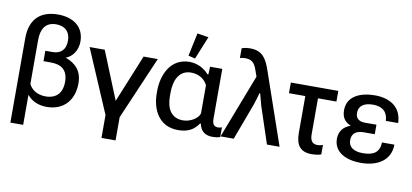

<svg xmlns="http://www.w3.org/2000/svg" viewBox="-85 -1101 3403 1587"><g transform="rotate(10 1616.5 -308.0)"><path d="M63.5 189.5H170.9V-62.5C210.4 -12.7 271.5 9.8 335.9 9.8C480 9.8 561.5 -87.9 561.5 -227.5C561.5 -330.6 507.3 -386.7 420.9 -418.5C477.1 -438 517.6 -498 517.6 -570.8C517.6 -696.3 422.4 -758.8 297.9 -758.8C152.3 -758.8 63.5 -681.2 63.5 -518.6ZM311.5 -74.2C238.8 -74.2 189.9 -110.8 170.9 -154.8V-522C170.9 -613.3 205.6 -676.3 296.9 -676.3C374 -676.3 415 -629.9 415 -561C415 -479 370.1 -445.3 304.2 -445.3H245.1V-357.9H306.6C392.1 -357.9 450.7 -322.8 450.7 -217.8C450.7 -132.3 405.3 -74.2 311.5 -74.2Z M945.3 183.6V-11.2L1172.4 -539.1H1053.2L889.6 -138.7L727.1 -539.1H600.1L827.1 -8.3V183.6Z M1438.5 9.8C1517.1 9.8 1568.8 -16.1 1608.9 -75.2H1615.7C1627.9 -9.8 1671.9 15.6 1727.5 15.6C1745.1 15.6 1777.3 13.2 1792.5 4.9V-75.7C1781.7 -71.8 1771.5 -68.8 1761.2 -68.8C1722.2 -68.8 1711.4 -94.2 1711.4 -136.2V-551.8H1608.9L1606.4 -487.3H1597.2C1561 -530.8 1500 -562 1436.5 -562C1278.3 -562 1212.9 -417 1212.9 -277.8V-262.2C1212.9 -121.6 1277.8 9.8 1438.5 9.8ZM1474.6 -596.7 1553.2 -789.6 1458.5 -804.7 1417.5 -611.3ZM1465.3 -76.2C1360.8 -76.2 1324.2 -156.2 1324.2 -256.8V-284.2C1324.2 -384.3 1360.8 -477.1 1463.9 -477.1C1532.2 -477.1 1582 -439.9 1602.1 -394.5V-158.7C1589.8 -114.3 1523.9 -76.2 1465.3 -76.2Z M1793.9 0H1904.8L2019.5 -308.6C2030.3 -339.4 2040.5 -375 2048.8 -406.7H2055.2C2063 -376 2072.3 -340.3 2080.6 -310.5L2183.6 0H2289.6L2080.1 -606.4C2049.8 -694.8 2014.2 -758.8 1912.6 -758.8C1888.7 -758.8 1860.8 -756.3 1839.4 -747.1V-665.5C1852.1 -669.9 1868.2 -671.9 1884.3 -671.9C1947.8 -671.9 1966.8 -635.7 1983.9 -585.9L2001 -537.6Z M2289.1 -449.7H2426.3V-141.1C2426.3 -35.2 2467.8 14.2 2560.5 14.2C2584.5 14.2 2623.5 9.8 2640.1 2V-77.1C2626.5 -71.8 2610.8 -68.4 2595.7 -68.4C2548.8 -68.4 2532.7 -98.1 2532.7 -148.9V-449.7H2687.5V-539.1H2289.1Z M2972.7 14.6C3114.3 14.6 3220.7 -50.8 3221.2 -182.1H3117.2C3114.3 -98.6 3065.9 -67.4 2975.6 -67.4C2901.4 -67.4 2854.5 -96.2 2854.5 -154.8C2854.5 -216.8 2896.5 -238.8 2955.6 -238.8H3046.4V-318.8L2955.6 -318.4C2909.7 -317.4 2871.1 -334 2871.1 -387.7C2871.1 -446.3 2915 -477.1 2992.2 -477.1C3072.3 -477.1 3114.7 -435.1 3117.2 -363.3H3220.7C3217.3 -498 3117.2 -555.7 2993.2 -555.7C2873.5 -555.7 2761.7 -510.3 2761.7 -390.6C2761.7 -326.2 2791 -293 2838.9 -273.4C2784.2 -255.4 2744.6 -214.4 2744.6 -148.4C2744.6 -32.2 2854.5 14.6 2972.7 14.6Z"/></g></svg>

Font: Winston Medium
Style: Regular
Weight: 500
Designer: Vernon Adams, Kim Jin-seong, David Berlow, Cristiano Sobral
Foundry: The Winston Project Authors
Version: Version 3.004